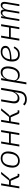

<svg xmlns="http://www.w3.org/2000/svg" viewBox="2310 -2878 780 5440"><g transform="rotate(-90 2700.0 -158.0)"><path d="M169 -516H224L186 -292H305L488 -516H551L386 -313Q369 -293 355.5 -283.5Q342 -274 325 -270L324 -266Q337 -264 345.5 -255.5Q354 -247 365 -224L442 -48H498L490 0H440Q420 0 407.5 -10.5Q395 -21 384 -44L297 -243H179L138 0H83Z M865 12Q817 12 780.5 -3.5Q744 -19 720 -46.5Q696 -74 683.5 -112.5Q671 -151 671 -196Q671 -273 691 -334.5Q711 -396 746 -439Q781 -482 829.5 -505Q878 -528 935 -528Q983 -528 1019.5 -512.5Q1056 -497 1080 -469.5Q1104 -442 1116.5 -403.5Q1129 -365 1129 -320Q1129 -243 1109 -181.5Q1089 -120 1054 -77Q1019 -34 970.5 -11Q922 12 865 12ZM869 -37Q948 -37 996.5 -87Q1045 -137 1059 -225L1068 -281Q1071 -298 1072 -309Q1073 -320 1073 -333Q1073 -402 1037 -440.5Q1001 -479 931 -479Q852 -479 803.5 -429Q755 -379 741 -291L732 -235Q729 -218 728 -207Q727 -196 727 -183Q727 -114 763 -75.5Q799 -37 869 -37Z M1355 -516H1410L1372 -292H1641L1679 -516H1734L1648 0H1593L1634 -243H1365L1324 0H1269Z M1969 -516H2024L1986 -292H2105L2288 -516H2351L2186 -313Q2169 -293 2155.5 -283.5Q2142 -274 2125 -270L2124 -266Q2137 -264 2145.5 -255.5Q2154 -247 2165 -224L2242 -48H2298L2290 0H2240Q2220 0 2207.5 -10.5Q2195 -21 2184 -44L2097 -243H1979L1938 0H1883Z M2603 212Q2543 212 2500.5 194Q2458 176 2431 143L2471 105Q2491 132 2524 147Q2557 162 2607 162Q2682 162 2728.5 123.5Q2775 85 2789 -4L2810 -128H2807Q2778 -68 2736 -32.5Q2694 3 2630 3Q2564 3 2527.5 -35.5Q2491 -74 2491 -143Q2491 -157 2492.5 -171.5Q2494 -186 2496 -204L2548 -516H2604L2553 -209Q2550 -193 2549 -179Q2548 -165 2548 -151Q2548 -102 2573 -74.5Q2598 -47 2647 -47Q2718 -47 2766 -106Q2772 -113 2780.5 -124.5Q2789 -136 2798 -152Q2807 -168 2814.5 -187Q2822 -206 2826 -228L2874 -516H2930L2843 7Q2825 115 2761.5 163.5Q2698 212 2603 212Z M3150 -516H3206L3186 -397H3189Q3204 -426 3221.5 -450Q3239 -474 3261 -491.5Q3283 -509 3310.5 -518.5Q3338 -528 3372 -528Q3453 -528 3495.5 -475.5Q3538 -423 3538 -329Q3538 -268 3523.5 -207Q3509 -146 3479 -97.5Q3449 -49 3403.5 -18.5Q3358 12 3295 12Q3233 12 3193.5 -15Q3154 -42 3138 -90H3135L3086 200H3030ZM3281 -38Q3320 -38 3351.5 -52Q3383 -66 3406 -90.5Q3429 -115 3444.5 -149Q3460 -183 3467 -223L3478 -286Q3480 -300 3481 -311.5Q3482 -323 3482 -334Q3482 -397 3451.5 -437.5Q3421 -478 3356 -478Q3324 -478 3294 -466Q3264 -454 3238 -428Q3215 -404 3195.5 -370.5Q3176 -337 3169 -295L3147 -166Q3142 -140 3149 -116.5Q3156 -93 3173 -75.5Q3190 -58 3217.5 -48Q3245 -38 3281 -38Z M3875 12Q3779 12 3728 -43.5Q3677 -99 3677 -210Q3677 -278 3697 -336Q3717 -394 3753.5 -437Q3790 -480 3840.5 -504Q3891 -528 3952 -528Q4028 -528 4074.5 -493.5Q4121 -459 4121 -395Q4121 -369 4108.5 -340Q4096 -311 4056 -286Q4016 -261 3939.5 -243Q3863 -225 3736 -222Q3735 -214 3735 -207Q3735 -200 3735 -198Q3735 -165 3741.5 -136Q3748 -107 3764.5 -84.5Q3781 -62 3809 -49Q3837 -36 3880 -36Q3940 -36 3982 -67Q4024 -98 4063 -162L4104 -137Q4061 -62 4007 -25Q3953 12 3875 12ZM3946 -481Q3867 -481 3812 -429.5Q3757 -378 3743 -281L3740 -263Q3844 -266 3907.5 -278Q3971 -290 4006 -308.5Q4041 -327 4052.5 -349Q4064 -371 4064 -393Q4064 -430 4037 -455.5Q4010 -481 3946 -481Z M4355 -516H4410L4372 -292H4641L4679 -516H4734L4648 0H4593L4634 -243H4365L4324 0H4269Z M4824 0 4910 -516H4962L4949 -436H4952Q4970 -475 4997 -501.5Q5024 -528 5069 -528Q5112 -528 5132.5 -501.5Q5153 -475 5150 -431H5153Q5172 -476 5203 -502Q5234 -528 5279 -528Q5321 -528 5344 -501.5Q5367 -475 5367 -430Q5367 -418 5365.5 -402Q5364 -386 5361 -371L5299 0H5247L5307 -359Q5309 -375 5311 -391Q5313 -407 5313 -419Q5313 -448 5300 -465Q5287 -482 5259 -482Q5236 -482 5219 -471Q5202 -460 5186 -440Q5170 -420 5160 -395Q5150 -370 5145 -344L5088 0H5036L5095 -356Q5098 -373 5100 -388Q5102 -403 5102 -416Q5102 -482 5049 -482Q5025 -482 5007 -470.5Q4989 -459 4975 -440Q4961 -420 4949.5 -395.5Q4938 -371 4933 -344L4876 0Z"/></g></svg>

Font: IBM Plex Mono Light
Style: Italic
Weight: 300
Italic angle: -9°
Monospace: yes
Designer: Mike Abbink, Paul van der Laan, Pieter van Rosmalen
Foundry: Bold Monday
Version: Version 2.3